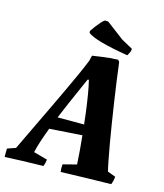

<svg xmlns="http://www.w3.org/2000/svg" viewBox="-139 -935 885 1036"><g transform="rotate(15 303.5 -417.5)"><path d="M-14.4 8.7Q-14.9 -3.3 -14.7 -14.8Q-14.4 -26.3 -14 -38.3L32.5 -54.5Q40.9 -72 58.9 -109.8Q77 -147.6 101.4 -198.6Q125.8 -249.6 153.1 -306.4Q180.3 -363.2 206.8 -419.8Q233.3 -476.4 255.7 -525.8Q278.1 -575.3 292.1 -610.6L299.4 -641.1Q320.6 -644.2 345.6 -647.8Q370.6 -651.5 395.7 -653.8Q420.9 -656.1 441.7 -656.6L449.8 -646.4Q455.5 -599.9 463.1 -544.5Q470.7 -489.2 479.5 -430.9Q488.3 -372.6 497.3 -315.6Q506.3 -258.6 515.1 -208.3Q523.9 -158 531.5 -119.5Q539 -81 544.6 -59.1L589.4 -42.4Q588.4 -30.4 585.6 -18.9Q582.9 -7.3 578.9 1.6Q498.6 3.1 427.7 4.9Q356.7 6.7 298.4 8.7Q296.9 -2.3 296.7 -12.5Q296.4 -22.7 297.4 -33.6L373.6 -53.2Q372 -86.9 368.2 -132.5Q364.4 -178.2 359.1 -229.9Q353.7 -281.7 347.1 -333.4Q340.5 -385.1 332.9 -431.1Q325.3 -477 316.8 -511.3L310.1 -510.3Q294.6 -475.3 277.8 -437.2Q261 -399.1 243.5 -359.3Q226.1 -319.5 209.6 -279.3Q193.1 -239.1 178.3 -200.4Q163.5 -161.7 151.5 -125.6Q139.6 -89.5 132.4 -57.6L209.7 -36.4Q208.7 -26.4 206.4 -16.9Q204.2 -7.4 200.7 1.6Q139.3 2.6 82.6 4.6Q26 6.7 -14.4 8.7ZM168.6 -199.8 196.9 -271.5H369.7L371.1 -213.7ZM482.5 -692.5Q437.2 -699.9 399.7 -707.7Q362.3 -715.6 333.6 -723.5Q304.9 -731.4 285.1 -739.9Q265.3 -748.5 255.3 -756.1L253.9 -767Q262.9 -780.9 274.7 -796.4Q286.6 -811.9 298.4 -825.1Q310.2 -838.3 317.5 -842.6L336.1 -841.8L435.1 -767L497.7 -732.6L496.4 -719.7Q493.5 -713.8 490.2 -706.4Q487 -698.9 482.5 -692.5Z"/></g></svg>

Font: Labrada
Style: Italic
Weight: 400
Italic angle: -7°
Designer: Mercedes Jáuregui
Foundry: Omnibus-Type Team
Version: Version 1.000